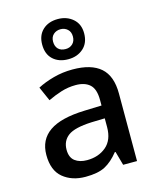

<svg xmlns="http://www.w3.org/2000/svg" viewBox="-123 -908 819 1002"><g transform="rotate(-15 287.0 -406.5)"><path d="M292 -549Q393 -549 443.5 -504.5Q494 -460 494 -365V0H419L398 -75H394Q359 -31 320.5 -10.5Q282 10 214 10Q141 10 93 -29.5Q45 -69 45 -153Q45 -235 107 -278Q169 -321 298 -325L390 -328V-358Q390 -417 363 -441.5Q336 -466 287 -466Q246 -466 208 -454Q170 -442 135 -425L101 -502Q139 -522 188.5 -535.5Q238 -549 292 -549ZM317 -257Q225 -253 189.5 -226.5Q154 -200 154 -152Q154 -110 179 -91Q204 -72 244 -72Q306 -72 347.5 -107Q389 -142 389 -212V-259ZM286 -606Q235 -606 204 -634.5Q173 -663 173 -715Q173 -765 204 -794Q235 -823 286 -823Q334 -823 367 -794.5Q400 -766 400 -716Q400 -664 367.5 -635Q335 -606 286 -606ZM286 -661Q309 -661 324 -675.5Q339 -690 339 -715Q339 -740 323.5 -754Q308 -768 286 -768Q263 -768 247.5 -754Q232 -740 232 -715Q232 -690 246 -675.5Q260 -661 286 -661Z"/></g></svg>

Font: Noto Sans Gurmukhi Medium
Style: Regular
Weight: 500
Designer: Jelle Bosma - Monotype Design Team
Foundry: Monotype Imaging Inc.
Version: Version 2.004; ttfautohint (v1.8.4.7-5d5b)